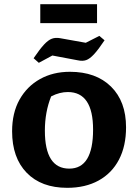

<svg xmlns="http://www.w3.org/2000/svg" viewBox="-20 -889 662 920"><path d="M302 11Q178 11 108 -61Q38 -133 38 -260Q38 -348 73.5 -411.5Q109 -475 171.5 -510Q234 -545 315 -545Q440 -545 512 -474Q584 -403 584 -279Q584 -189 550 -124Q516 -59 452.5 -24Q389 11 302 11ZM312 -81Q426 -81 426 -268Q426 -448 305 -448Q286 -448 266 -443Q246 -438 225 -427Q195 -352 195 -263Q195 -81 312 -81ZM173 -778V-869H445V-778ZM166 -588 141 -610Q171 -654 191 -675.5Q211 -697 228.5 -703.5Q246 -710 268 -706L391 -684L456 -717L481 -696Q451 -651 430.5 -629Q410 -607 393 -601Q376 -595 353 -600L231 -623Z"/></svg>

Font: Piazzolla SC
Style: Bold
Weight: 700
Designer: Juan Pablo del Peral
Foundry: Huerta Tipografica
Version: Version 1.330